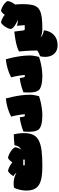

<svg xmlns="http://www.w3.org/2000/svg" viewBox="1271 -2082 1135 3717"><g transform="rotate(-90 1838.5 -223.5)"><path d="M483 29Q364 29 275 15.5Q186 2 126.5 -32Q67 -66 37.5 -127Q8 -188 8 -282Q8 -323 15.5 -368Q23 -413 35.5 -453.5Q48 -494 63 -519Q116 -530 169 -526.5Q222 -523 269.5 -509Q317 -495 351 -472Q340 -493 324 -507Q308 -521 287 -531Q307 -566 336 -597Q365 -628 388 -636Q426 -630 472.5 -606.5Q519 -583 553 -552Q573 -582 596 -605Q619 -628 640 -636Q667 -632 699 -618.5Q731 -605 761.5 -585.5Q792 -566 815 -543Q838 -520 847 -497Q844 -470 832.5 -440.5Q821 -411 804 -384Q843 -403 861.5 -437Q880 -471 886 -510Q934 -517 992 -520Q1050 -523 1097 -524Q1106 -484 1113 -434.5Q1120 -385 1120 -323Q1120 -214 1084.5 -145Q1049 -76 973 -38Q897 0 775.5 14.5Q654 29 483 29ZM497 -312H607V-341H497Z M1466 29Q1418 29 1367.5 24Q1317 19 1274 6Q1231 -7 1203 -29Q1184 -45 1171 -75.5Q1158 -106 1152 -142Q1146 -178 1146 -211Q1146 -247 1147.5 -277Q1149 -307 1150 -337Q1186 -352 1233 -367Q1280 -382 1330.5 -393Q1381 -404 1427 -407Q1432 -372 1435.5 -348.5Q1439 -325 1446 -317Q1453 -310 1465.5 -310Q1478 -310 1486 -311Q1483 -355 1475.5 -403Q1468 -451 1459 -496Q1450 -541 1440 -575Q1512 -615 1606 -642.5Q1700 -670 1791 -678Q1806 -623 1823 -545Q1840 -467 1851.5 -380.5Q1863 -294 1863 -212Q1863 -168 1854 -120.5Q1845 -73 1836 -36Q1773 -14 1705 0.5Q1637 15 1574.5 22Q1512 29 1466 29Z M2226 29Q2178 29 2127.5 24Q2077 19 2034 6Q1991 -7 1963 -29Q1944 -45 1931 -75.5Q1918 -106 1912 -142Q1906 -178 1906 -211Q1906 -247 1907.5 -277Q1909 -307 1910 -337Q1946 -352 1993 -367Q2040 -382 2090.5 -393Q2141 -404 2187 -407Q2192 -372 2195.5 -348.5Q2199 -325 2206 -317Q2213 -310 2225.5 -310Q2238 -310 2246 -311Q2243 -355 2235.5 -403Q2228 -451 2219 -496Q2210 -541 2200 -575Q2272 -615 2366 -642.5Q2460 -670 2551 -678Q2566 -623 2583 -545Q2600 -467 2611.5 -380.5Q2623 -294 2623 -212Q2623 -168 2614 -120.5Q2605 -73 2596 -36Q2533 -14 2465 0.5Q2397 15 2334.5 22Q2272 29 2226 29Z M3111 59Q3101 140 3063.5 199.5Q3026 259 2964 291.5Q2902 324 2821 324Q2736 324 2680.5 280.5Q2625 237 2605 160.5Q2585 84 2608 -14Q2639 -25 2665.5 -37Q2692 -49 2719 -71Q2719 -132 2717 -184.5Q2715 -237 2711 -293.5Q2707 -350 2701 -424Q2785 -464 2885.5 -484Q2986 -504 3086 -514Q3091 -474 3096.5 -431.5Q3102 -389 3106 -353Q3108 -333 3112.5 -322.5Q3117 -312 3133 -312V29Q3047 29 2971 -5Q2999 23 3036 38Q3073 53 3111 59Z M3130 29 3131 -312H3210Q3208 -351 3204.5 -390Q3201 -429 3197 -465Q3262 -439 3319 -453Q3295 -455 3265.5 -468Q3236 -481 3208 -499.5Q3180 -518 3160 -539Q3140 -560 3136 -580Q3137 -604 3149.5 -634Q3162 -664 3181 -692.5Q3200 -721 3222 -742.5Q3244 -764 3264 -771Q3297 -766 3337.5 -746Q3378 -726 3409 -700Q3427 -725 3447.5 -744.5Q3468 -764 3487 -771Q3521 -766 3560.5 -746.5Q3600 -727 3633 -699.5Q3666 -672 3677 -643Q3673 -608 3654.5 -570Q3636 -532 3610 -501Q3613 -462 3615 -421Q3617 -380 3617 -363Q3617 -269 3607.5 -201.5Q3598 -134 3571.5 -90Q3545 -46 3493 -20Q3441 6 3356 18Q3314 24 3252 26.5Q3190 29 3130 29Z"/></g></svg>

Font: Oi
Style: Regular
Weight: 400
Designer: Kostas Bartsokas, Mohamad Dakak
Foundry: Foundry5
Version: Version 4.000